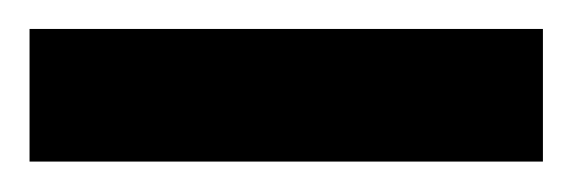

<svg xmlns="http://www.w3.org/2000/svg" viewBox="-20 44 388 130"><path d="M0 153.4V63.6H347.6V153.4Z"/></svg>

Font: Archivo SemiBold ExtraCondensed
Style: Regular
Weight: 600
Width: 2
Version: Version 2.001